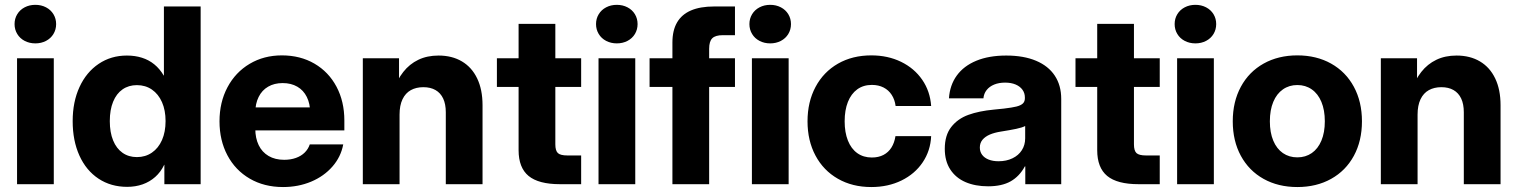

<svg xmlns="http://www.w3.org/2000/svg" viewBox="-20 -754 6213 786"><path d="M49.8 -515.6H200.2V0H49.8ZM39.6 -655.4Q39.6 -677.7 50.6 -695.8Q61.5 -713.8 81 -724Q100.5 -734.2 124.7 -734.2Q148.9 -734.2 168.4 -724Q187.9 -713.8 198.8 -695.8Q209.8 -677.7 209.8 -655.4Q209.8 -633.1 198.8 -614.9Q187.9 -596.8 168.4 -586.6Q148.9 -576.4 124.7 -576.4Q100.5 -576.4 81 -586.6Q61.5 -596.8 50.6 -614.9Q39.6 -633.1 39.6 -655.4Z M277.5 -258.4Q277.5 -336.9 305.5 -397.8Q333.5 -458.6 384 -492.6Q434.5 -526.6 499.4 -526.6Q533.1 -526.6 561.2 -517.6Q589.4 -508.7 611.6 -490.6Q633.9 -472.5 650.3 -444.7H651V-727.5H801.4V0H652.9V-79.3H652.2Q638 -49.7 615.4 -29.6Q592.8 -9.5 563.7 0.7Q534.6 10.9 500.6 10.9Q433.9 10.9 383.3 -22.6Q332.6 -56.2 305.1 -117.1Q277.5 -178 277.5 -258.4ZM657.8 -258.4Q657.8 -302.4 643.2 -335.7Q628.5 -369 601.9 -387.3Q575.3 -405.5 540.5 -405.5Q506.7 -405.5 481.7 -388.1Q456.6 -370.7 443.1 -337.6Q429.5 -304.6 429.5 -258.4Q429.5 -212.2 443.1 -179.1Q456.6 -146 481.6 -128.5Q506.5 -110.9 540.5 -110.9Q575.3 -110.9 601.9 -129.2Q628.5 -147.4 643.2 -180.7Q657.8 -214.1 657.8 -258.4Z M878.6 -257.4Q878.6 -335.4 911.2 -396.7Q943.8 -458.1 1002 -492.7Q1060.2 -527.3 1134 -527.3Q1209.2 -527.3 1267.3 -493.5Q1325.4 -459.6 1357.6 -399Q1389.7 -338.5 1389.7 -260.6V-220.1H930.8V-314.3H1317.9L1249.7 -292.9Q1249.7 -329.7 1236 -357.1Q1222.4 -384.6 1197 -399.2Q1171.7 -413.9 1137.2 -413.9Q1102.9 -413.9 1077.7 -399.2Q1052.4 -384.6 1038.8 -357.1Q1025.1 -329.7 1025.1 -292.9V-227Q1025.1 -188.5 1039 -159.8Q1052.9 -131.1 1079.6 -115.4Q1106.3 -99.8 1143.4 -99.8Q1169.9 -99.8 1191.4 -107.5Q1212.9 -115.2 1227.3 -129.4Q1241.8 -143.7 1248.1 -162.8H1385.1Q1375.6 -111.9 1341 -72.3Q1306.4 -32.6 1253.8 -10.4Q1201.1 11.7 1138.7 11.7Q1061.5 11.7 1002.4 -22.7Q943.4 -57.1 911 -118.2Q878.6 -179.3 878.6 -257.4Z M1615.7 0H1465.3V-515.6H1613.5V-380.4H1588.9Q1605.5 -427.1 1631 -459.5Q1656.4 -491.9 1692.5 -509.2Q1728.5 -526.6 1775.3 -526.6Q1830.6 -526.6 1871 -502.6Q1911.5 -478.7 1933.4 -433Q1955.4 -387.3 1955.4 -323.2V0H1805V-294.5Q1805 -327.8 1794.2 -350.7Q1783.5 -373.5 1762.9 -385.3Q1742.3 -397.1 1713.1 -397.1Q1683.7 -397.1 1661.8 -385Q1639.9 -372.9 1627.8 -347.7Q1615.7 -322.5 1615.7 -284.8Z M2253.4 -656.2V-163.1Q2253.4 -136.9 2264 -127.2Q2274.5 -117.6 2303 -117.6H2359.1V0H2272.4Q2184.9 0 2143.9 -33.7Q2103 -67.5 2103 -139.1V-656.2ZM2359.1 -398H2014.2V-515.6H2359.1Z M2430.2 -515.6H2580.6V0H2430.2ZM2420 -655.4Q2420 -677.7 2431 -695.8Q2441.9 -713.8 2461.4 -724Q2480.9 -734.2 2505.1 -734.2Q2529.3 -734.2 2548.8 -724Q2568.3 -713.8 2579.2 -695.8Q2590.1 -677.7 2590.1 -655.4Q2590.1 -633.1 2579.2 -614.9Q2568.3 -596.8 2548.8 -586.6Q2529.3 -576.4 2505.1 -576.4Q2480.9 -576.4 2461.4 -586.6Q2441.9 -596.8 2431 -614.9Q2420 -633.1 2420 -655.4Z M2732.7 -579.9Q2732.7 -629.4 2751.7 -662.1Q2770.6 -694.7 2808.4 -711.1Q2846.3 -727.5 2903.6 -727.5H2988.8V-610H2939Q2908.6 -610 2895.8 -597.3Q2883.1 -584.6 2883.1 -554.3V0H2732.7ZM2988.8 -398H2639.2V-515.6H2988.8Z M3058.1 -515.6H3208.5V0H3058.1ZM3047.9 -655.4Q3047.9 -677.7 3058.9 -695.8Q3069.8 -713.8 3089.3 -724Q3108.8 -734.2 3133 -734.2Q3157.2 -734.2 3176.7 -724Q3196.2 -713.8 3207.1 -695.8Q3218.1 -677.7 3218.1 -655.4Q3218.1 -633.1 3207.1 -614.9Q3196.2 -596.8 3176.7 -586.6Q3157.2 -576.4 3133 -576.4Q3108.8 -576.4 3089.3 -586.6Q3069.8 -596.8 3058.9 -614.9Q3047.9 -633.1 3047.9 -655.4Z M3285.8 -257.4Q3285.8 -336.6 3318.5 -398Q3351.2 -459.4 3410.4 -493.4Q3469.7 -527.3 3546.8 -527.3Q3614.6 -527.3 3668.8 -500.9Q3723 -474.5 3755.4 -427.4Q3787.7 -380.4 3791.9 -320.1H3646.4Q3643 -346.2 3630.4 -365.6Q3617.9 -385.1 3597.1 -395.8Q3576.3 -406.4 3549.1 -406.4Q3514.5 -406.4 3489.4 -388.3Q3464.4 -370.1 3451.1 -336.7Q3437.8 -303.3 3437.8 -257.4Q3437.8 -212 3451.1 -178.6Q3464.4 -145.1 3489.5 -127.1Q3514.6 -109.2 3549.1 -109.2Q3576.5 -109.2 3596.8 -119.8Q3617.1 -130.5 3629.3 -150Q3641.6 -169.5 3645.8 -196.7H3791.9Q3789.2 -136.8 3757.2 -89.4Q3725.2 -41.9 3670.4 -15.1Q3615.6 11.7 3546.8 11.7Q3469.4 11.7 3410.2 -22.2Q3350.9 -56.1 3318.4 -117.1Q3285.8 -178.1 3285.8 -257.4Z M3847.7 -144.9Q3847.7 -200.1 3874 -233.9Q3900.4 -267.8 3944 -283.7Q3987.6 -299.6 4048.6 -305.3Q4072.8 -307.6 4089.8 -309.5Q4123.7 -313.5 4141.3 -317.9Q4158.9 -322.4 4167.2 -330.2Q4175.6 -338 4175.6 -351.8V-354.9Q4175.6 -372.9 4165.7 -386.6Q4155.9 -400.3 4137.6 -408.1Q4119.3 -415.8 4094.7 -415.8Q4069.2 -415.8 4049.8 -407.8Q4030.3 -399.8 4018.9 -385.2Q4007.5 -370.6 4005.9 -351.4H3864.8Q3868.3 -405.3 3896.8 -444.7Q3925.4 -484.1 3976.8 -505.3Q4028.2 -526.6 4099.4 -526.6Q4170.7 -526.6 4221.2 -505.3Q4271.7 -484.1 4298 -444.3Q4324.4 -404.5 4324.4 -349V0H4177.3V-72.7H4175.4Q4153.4 -32.1 4117.4 -11.7Q4081.4 8.7 4025 8.7Q3972.5 8.7 3932.5 -8.5Q3892.6 -25.8 3870.1 -60.4Q3847.7 -94.9 3847.7 -144.9ZM4176.8 -187.7V-238.1Q4164.6 -231.7 4140 -226.5Q4115.3 -221.3 4076.4 -215.2Q4051.1 -211.2 4032.2 -203.2Q4013.3 -195.1 4002.2 -182Q3991.2 -168.8 3991.2 -150Q3991.2 -132.8 4000.6 -120.2Q4010.1 -107.5 4027.4 -100.7Q4044.7 -93.9 4067.8 -93.9Q4100 -93.9 4124.9 -106Q4149.7 -118 4163.2 -139.2Q4176.8 -160.4 4176.8 -187.7Z M4622.1 -656.2V-163.1Q4622.1 -136.9 4632.6 -127.2Q4643.2 -117.6 4671.7 -117.6H4727.7V0H4641Q4553.5 0 4512.6 -33.7Q4471.7 -67.5 4471.7 -139.1V-656.2ZM4727.7 -398H4382.8V-515.6H4727.7Z M4798.8 -515.6H4949.2V0H4798.8ZM4788.7 -655.4Q4788.7 -677.7 4799.6 -695.8Q4810.5 -713.8 4830 -724Q4849.5 -734.2 4873.7 -734.2Q4897.9 -734.2 4917.4 -724Q4936.9 -713.8 4947.9 -695.8Q4958.8 -677.7 4958.8 -655.4Q4958.8 -633.1 4947.9 -614.9Q4936.9 -596.8 4917.4 -586.6Q4897.9 -576.4 4873.7 -576.4Q4849.5 -576.4 4830 -586.6Q4810.5 -596.8 4799.6 -614.9Q4788.7 -633.1 4788.7 -655.4Z M5026.6 -257.4Q5026.6 -337.5 5059.7 -398.7Q5092.8 -460 5152.9 -493.7Q5213.1 -527.3 5291 -527.3Q5369.2 -527.3 5429.2 -493.7Q5489.3 -460 5522.4 -398.7Q5555.5 -337.5 5555.5 -257.4Q5555.5 -177.2 5522.4 -116.2Q5489.3 -55.2 5429.2 -21.7Q5369.2 11.7 5291 11.7Q5212.8 11.7 5152.8 -21.7Q5092.8 -55.2 5059.7 -116.2Q5026.6 -177.2 5026.6 -257.4ZM5403.5 -257.4Q5403.5 -303.4 5389.5 -336.9Q5375.5 -370.4 5350 -388.1Q5324.5 -405.9 5291 -405.9Q5257.5 -405.9 5232 -388.1Q5206.5 -370.4 5192.5 -337Q5178.5 -303.6 5178.5 -257.4Q5178.5 -211.4 5192.5 -178.1Q5206.5 -144.8 5231.9 -127.3Q5257.3 -109.8 5291 -109.8Q5324.7 -109.8 5350.1 -127.4Q5375.5 -145 5389.5 -178.3Q5403.5 -211.6 5403.5 -257.4Z M5783.2 0H5632.8V-515.6H5781V-380.4H5756.3Q5772.9 -427.1 5798.4 -459.5Q5823.9 -491.9 5860 -509.2Q5896 -526.6 5942.8 -526.6Q5998 -526.6 6038.5 -502.6Q6079 -478.7 6100.9 -433Q6122.9 -387.3 6122.9 -323.2V0H5972.5V-294.5Q5972.5 -327.8 5961.7 -350.7Q5951 -373.5 5930.4 -385.3Q5909.8 -397.1 5880.6 -397.1Q5851.2 -397.1 5829.3 -385Q5807.4 -372.9 5795.3 -347.7Q5783.2 -322.5 5783.2 -284.8Z"/></svg>

Font: Intratopia Thin
Style: Regular
Weight: 100
Designer: Rasmus Andersson
Foundry: rsms
Version: Version 3.000;Glyphs 3.2.3 (3260)